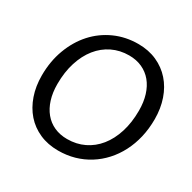

<svg xmlns="http://www.w3.org/2000/svg" viewBox="-148 -796 949 950"><g transform="rotate(30 327.0 -321.0)"><path d="M43.9 0ZM636.2 -366.7Q636.2 -312 624.8 -263.2Q613.3 -214.4 591.8 -172.9Q570.3 -131.3 540 -98.1Q509.8 -64.9 472.4 -41.5Q435.1 -18.1 391.4 -5.6Q347.7 6.8 299.3 6.8Q240.2 6.8 192.9 -14.2Q145.5 -35.2 112.5 -72.8Q79.6 -110.4 61.8 -161.9Q43.9 -213.4 43.9 -274.9Q43.9 -356.4 69.6 -425Q95.2 -493.7 140.1 -543.5Q185.1 -593.3 246.8 -621.1Q308.6 -648.9 380.4 -648.9Q439.5 -648.9 486.8 -627.7Q534.2 -606.4 567.4 -568.8Q600.6 -531.2 618.4 -479.5Q636.2 -427.7 636.2 -366.7ZM547.4 -364.7Q547.4 -413.1 535.2 -452.4Q522.9 -491.7 500 -519.3Q477.1 -546.9 444.1 -562Q411.1 -577.1 369.6 -577.1Q317.4 -577.1 273.7 -555.9Q230 -534.7 198.5 -495.4Q167 -456.1 149.4 -400.6Q131.8 -345.2 131.8 -276.9Q131.8 -228.5 144 -189.5Q156.2 -150.4 179.2 -122.6Q202.1 -94.7 235.1 -79.8Q268.1 -64.9 309.1 -64.9Q361.8 -64.9 405.5 -85.9Q449.2 -106.9 480.7 -146Q512.2 -185.1 529.8 -240.5Q547.4 -295.9 547.4 -364.7Z"/></g></svg>

Font: Carlito
Style: Italic
Weight: 400
Italic angle: -7°
Designer: Lukasz Dziedzic
Foundry: tyPoland Lukasz Dziedzic
Version: Version 1.104